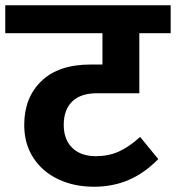

<svg xmlns="http://www.w3.org/2000/svg" viewBox="-40 -713 668 729"><path d="M202 -239Q202 -183 234.5 -151.5Q267 -120 324 -120Q372 -120 411 -137.5Q450 -155 492 -193L561 -109Q508 -55 448 -29.5Q388 -4 317 -4Q241 -4 181 -32.5Q121 -61 86.5 -114Q52 -167 52 -239Q52 -342 117 -405Q182 -468 304 -468H349V-587H-20V-693H608V-587H489V-359H329Q266 -359 234 -327.5Q202 -296 202 -239Z"/></svg>

Font: FiraGOUPP
Style: Bold
Weight: 700
Designer: bBox Type
Foundry: bBox Type GmbH
Version: Version 1.001